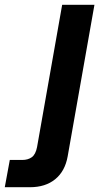

<svg xmlns="http://www.w3.org/2000/svg" viewBox="-137 -581 440 803"><path d="M-117 202 -96 88H-44Q-20 88 -4 76.5Q12 65 18 34L123 -561H258L146 73Q135 135 94 168.5Q53 202 -12 202Z"/></svg>

Font: Open Sauce Sans
Style: Bold Italic
Weight: 700
Italic angle: -10°
Designer: Alfredo Marco Pradil
Foundry: Creative Sauce Fz LLC
Version: Version 1.477